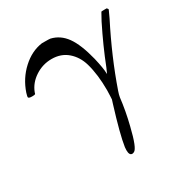

<svg xmlns="http://www.w3.org/2000/svg" viewBox="-155 -560 853 895"><g transform="rotate(-30 271.5 -112.5)"><path d="M537 -431Q543 -425 543 -422Q543 -421 525 -383Q444 -224 391 -71Q385 -54 383 -41Q375 28 357 100Q332 204 312 213Q306 216 302 216Q286 216 286 188Q286 178 287 172Q296 110 340 -32L346 -51L347 -69Q348 -79 348 -100Q348 -184 330 -247Q316 -295 281.5 -325Q247 -355 196 -355Q148 -355 107.5 -328.5Q67 -302 51 -260Q49 -251 47 -251Q45 -249 31 -249Q11 -249 11 -257Q11 -261 16 -278Q38 -343 87 -388Q136 -433 194 -441H206Q233 -441 239 -440Q287 -429 318 -386Q349 -343 371 -255Q385 -195 385 -170Q385 -166 386 -166Q391 -177 398 -193Q435 -288 486 -390Q507 -429 508 -430Q510 -431 524 -431Z"/></g></svg>

Font: KaTeX_Math
Style: Italic
Weight: 400
Version: Version 3699957226